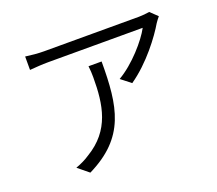

<svg xmlns="http://www.w3.org/2000/svg" viewBox="-125 -895 1249 1103"><g transform="rotate(-20 500.0 -343.5)"><path d="M449 -544C452 -519 453 -498 453 -475C453 -308 431 -159 271 -63C245 -45 210 -29 184 -20L250 34C502 -90 529 -269 529 -544ZM883 -718C869 -715 837 -712 819 -712H238C202 -712 161 -716 126 -721V-639C164 -642 202 -645 238 -645H817C783 -580 686 -468 592 -414L652 -367C768 -447 863 -576 902 -643C908 -653 920 -667 927 -676Z"/></g></svg>

Font: Genne Gothic Normal
Style: Regular
Weight: 350
Designer: Ryoko NISHIZUKA (kana & ideographs); Paul D. Hunt (Latin, Greek & Cyrillic); Wenlong ZHANG (bopomofo); Sandoll Communica
Foundry: Adobe Systems Incorporated
Version: Version 1.004;PS 1.004;hotconv 16.6.51;makeotf.lib2.5.65220